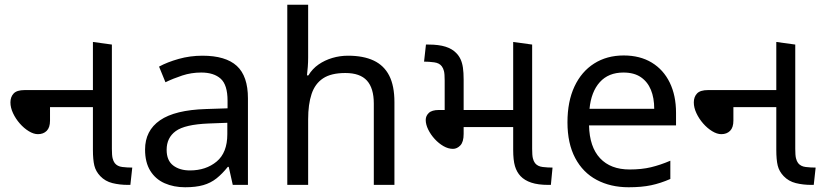

<svg xmlns="http://www.w3.org/2000/svg" viewBox="-20 -780 3469 810"><path d="M520 0Q485 0 454.5 -7.5Q424 -15 403 -37Q384 -57 378 -81.5Q372 -106 372 -148V-603L452 -592V-152Q452 -125 455 -112.5Q458 -100 464 -92Q475 -78 496 -75.5Q517 -73 538 -73L530 0ZM140 -214Q122 -214 101.5 -226.5Q81 -239 63.5 -259Q46 -279 35 -302.5Q24 -326 24 -348Q24 -371 37.5 -385.5Q51 -400 84 -400H408V-328H191V-271Q191 -242 177 -228Q163 -214 140 -214Z M834 -545Q932 -545 979 -502Q1026 -459 1026 -365V0H962L945 -76H941Q918 -47 893.5 -27.5Q869 -8 837.5 1Q806 10 761 10Q713 10 674.5 -7Q636 -24 614 -59.5Q592 -95 592 -149Q592 -229 655 -272.5Q718 -316 849 -320L940 -323V-355Q940 -422 911 -448Q882 -474 829 -474Q787 -474 749 -461.5Q711 -449 678 -433L651 -499Q686 -518 734 -531.5Q782 -545 834 -545ZM860 -259Q760 -255 721.5 -227Q683 -199 683 -148Q683 -103 710.5 -82Q738 -61 781 -61Q849 -61 894 -98.5Q939 -136 939 -214V-262Z M1280 -537Q1280 -518 1278.5 -498Q1277 -478 1275 -462H1281Q1298 -490 1324 -508Q1350 -526 1382 -535.5Q1414 -545 1448 -545Q1513 -545 1556.5 -524.5Q1600 -504 1622 -461Q1644 -418 1644 -349V0H1557V-343Q1557 -408 1528 -440Q1499 -472 1437 -472Q1377 -472 1343 -449.5Q1309 -427 1294.5 -383.5Q1280 -340 1280 -277V0H1192V-760H1280Z M2293 0Q2250 0 2221.5 -9.5Q2193 -19 2176 -37Q2160 -54 2152.5 -79Q2145 -104 2145 -148V-603L2225 -592V-152Q2225 -125 2228 -112.5Q2231 -100 2237 -92Q2248 -78 2269.5 -75.5Q2291 -73 2311 -73L2304 0ZM1891 -152Q1871 -152 1851 -163.5Q1831 -175 1814 -193.5Q1797 -212 1786.5 -233.5Q1776 -255 1776 -274Q1776 -291 1789 -303.5Q1802 -316 1832 -316H2157V-244H1936V-215Q1936 -181 1922 -166.5Q1908 -152 1891 -152ZM1856 -300V-440Q1856 -468 1853 -480Q1850 -492 1844 -500Q1834 -514 1812 -517Q1790 -520 1769 -520L1777 -592H1788Q1831 -592 1859.5 -583Q1888 -574 1905 -556Q1916 -545 1923 -530Q1930 -515 1933 -494.5Q1936 -474 1936 -444V-300Z M2611 -546Q2680 -546 2729.5 -516Q2779 -486 2805.5 -431.5Q2832 -377 2832 -304V-251H2465Q2467 -160 2511.5 -112.5Q2556 -65 2636 -65Q2687 -65 2726.5 -74.5Q2766 -84 2808 -102V-25Q2767 -7 2727 1.5Q2687 10 2632 10Q2556 10 2497.5 -21Q2439 -52 2406.5 -113.5Q2374 -175 2374 -264Q2374 -352 2403.5 -415Q2433 -478 2486.5 -512Q2540 -546 2611 -546ZM2610 -474Q2547 -474 2510.5 -433.5Q2474 -393 2467 -321H2740Q2740 -367 2726 -401Q2712 -435 2683.5 -454.5Q2655 -474 2610 -474Z M3403 0Q3368 0 3337.5 -7.5Q3307 -15 3286 -37Q3267 -57 3261 -81.5Q3255 -106 3255 -148V-603L3335 -592V-152Q3335 -125 3338 -112.5Q3341 -100 3347 -92Q3358 -78 3379 -75.5Q3400 -73 3421 -73L3413 0ZM3023 -214Q3005 -214 2984.5 -226.5Q2964 -239 2946.5 -259Q2929 -279 2918 -302.5Q2907 -326 2907 -348Q2907 -371 2920.5 -385.5Q2934 -400 2967 -400H3291V-328H3074V-271Q3074 -242 3060 -228Q3046 -214 3023 -214Z"/></svg>

Font: guzrati115
Style: Regular
Weight: 400
Designer: Jelle Bosma - Monotype Design Team, Universal Thirst
Foundry: Monotype Imaging Inc.
Version: Version 2.102